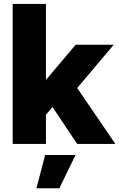

<svg xmlns="http://www.w3.org/2000/svg" viewBox="-20 -748 620 998"><path d="M45.9 0V-727.5H218.8V-335H220.7L373.5 -515.6H571.3L381.3 -290.5L579.6 0H380.9L252.9 -191.9L218.8 -151.4V0ZM169.4 230.5 214.8 57.6H372.6L288.6 230.5Z"/></svg>

Font: Inter Display Extra Bold
Style: Regular
Weight: 800
Designer: Rasmus Andersson
Foundry: rsms
Version: Version 4.000;git-4fc901f